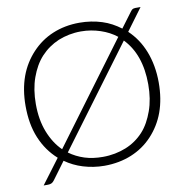

<svg xmlns="http://www.w3.org/2000/svg" viewBox="-86 -823 927 957"><g transform="rotate(-10 377.5 -344.0)"><path d="M712 -354C712 -413 702 -466 684 -512C666 -558 640 -597 606 -629L688 -740H661C654 -740 649 -738 646 -736C643 -734 640 -730 636 -725L580 -650C552 -671 522 -688 487 -699C452 -710 414 -716 374 -716C324 -716 279 -707 238 -690C197 -673 162 -648 132 -616C102 -584 78 -546 62 -502C46 -458 38 -408 38 -354C38 -293 47 -239 67 -191C87 -143 115 -104 151 -72L58 52H80C86 52 92 51 97 49C102 47 108 42 112 36L177 -52C204 -33 234 -18 267 -8C300 2 336 8 374 8C424 8 471 -1 512 -18C553 -35 588 -59 618 -91C648 -123 672 -161 688 -205C704 -249 712 -299 712 -354ZM90 -354C90 -403 97 -448 111 -487C125 -526 144 -560 169 -587C194 -614 224 -635 259 -650C294 -664 332 -672 374 -672C409 -672 442 -666 472 -656C502 -646 529 -632 553 -613L180 -110C152 -137 130 -172 114 -213C98 -254 90 -301 90 -354ZM659 -354C659 -304 652 -260 638 -221C624 -182 606 -148 581 -121C556 -94 526 -73 491 -59C456 -45 417 -37 374 -37C341 -37 310 -41 282 -50C254 -59 228 -72 205 -89L577 -590C603 -563 624 -530 638 -490C652 -450 659 -405 659 -354Z"/></g></svg>

Font: SVN-Aleo
Style: Light
Weight: 300
Designer: Alessio Laiso
Version: Version 1.2.2